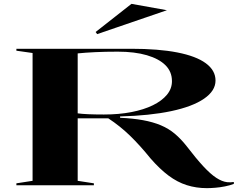

<svg xmlns="http://www.w3.org/2000/svg" viewBox="-20 -961 1249 996"><path d="M1053 15Q998 15 949 -0.5Q900 -16 854.5 -50Q809 -84 761 -139Q706 -207 654.5 -257Q603 -307 542 -347H383V-23L467 -10V0H65V-10L149 -23V-686L65 -698V-708H661Q802 -708 899.5 -689Q997 -670 1047.5 -633Q1098 -596 1098 -543Q1098 -490 1038.5 -449Q979 -408 868 -384.5Q757 -361 603 -357V-350Q670 -347 722 -337.5Q774 -328 814.5 -311Q855 -294 887 -267Q919 -240 948 -203Q997 -139 1034.5 -98.5Q1072 -58 1102 -38.5Q1132 -19 1158 -16Q1176 -14 1193 -17V-7Q1172 1 1146.5 6Q1121 11 1096.5 13Q1072 15 1053 15ZM519 -367Q597 -367 661.5 -379.5Q726 -392 773 -415Q820 -438 846 -469.5Q872 -501 872 -540Q872 -589 838.5 -622.5Q805 -656 742 -674.5Q679 -693 591 -693Q526 -693 474 -690.5Q422 -688 383 -684V-373Q404 -370 438.5 -368.5Q473 -367 519 -367ZM484 -784 476 -795 662 -941 846 -908Z"/></svg>

Font: Kalnia Expanded
Style: Regular
Weight: 400
Width: 7
Designer: Frida Medrano
Foundry: Frida Medrano
Version: Version 1.105